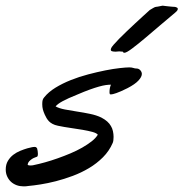

<svg xmlns="http://www.w3.org/2000/svg" viewBox="-130 -642 643 673"><path d="M0 -92.8Q-2 -91.8 -7.1 -90.1Q-12.2 -88.4 -17.6 -85Q-22.9 -81.5 -27.6 -76.7Q-32.2 -71.8 -33.2 -64.9Q-31.2 -62.5 -28.1 -62.3Q-24.9 -62 -22 -62Q-17.1 -62 -15.6 -62.5Q-14.2 -62.5 -13.2 -63Q5.9 -66.9 27.8 -73Q49.8 -79.1 72.5 -87.2Q95.2 -95.2 117.2 -104.5Q139.2 -113.8 158 -124.5Q176.8 -135.3 191.2 -146.5Q205.6 -157.7 212.9 -169.9Q208 -175.8 193.6 -179.7Q179.2 -183.6 159.4 -187Q139.6 -190.4 116.9 -193.6Q94.2 -196.8 73.2 -201.2Q61.5 -203.6 54 -207.8Q46.4 -211.9 41.5 -217Q36.6 -222.2 33.2 -228Q29.8 -233.9 26.9 -240.2Q22.5 -250 20.3 -258.3Q18.1 -266.6 18.1 -276.9Q18.1 -286.1 19.5 -291.3Q21 -296.4 24.9 -300.8Q39.6 -319.3 64.2 -334.5Q88.9 -349.6 118.2 -361.3Q147.5 -373 179.2 -381.3Q210.9 -389.6 239.3 -395.3Q267.6 -400.9 289.8 -403.3Q312 -405.8 323.2 -405.8Q332 -405.8 337.4 -403.8Q342.8 -401.9 348.1 -401.9Q356.4 -401.9 361.8 -395.8Q367.2 -389.6 367.2 -382.8Q367.2 -372.6 355.2 -359.6Q343.3 -346.7 316.9 -333Q291.5 -320.3 277.8 -315.7Q264.2 -311 258.8 -311Q254.9 -311 254.9 -313Q253.9 -314.5 253.9 -316.4Q253.9 -318.4 253.9 -320.8Q253.9 -333 258.8 -345.2Q251 -345.2 240.7 -343.8Q230.5 -342.3 216.6 -338.4Q202.6 -334.5 184.3 -327.9Q166 -321.3 142.1 -311Q106.9 -296.9 89.1 -287.1Q71.3 -277.3 64.9 -269Q77.1 -262.2 97.2 -258.3Q117.2 -254.4 139.9 -251Q162.6 -247.6 185.3 -242.9Q208 -238.3 225.1 -230Q249.5 -217.3 258.8 -200.2Q263.7 -192.4 265.9 -182.1Q268.1 -171.9 268.1 -162.1Q268.1 -148.4 265.1 -141.1Q252.9 -112.8 231 -90.8Q209 -68.8 181.9 -52.7Q154.8 -36.6 124.8 -25.4Q94.7 -14.2 65.9 -6.8Q37.1 0.5 12.2 4.4Q-12.7 8.3 -29.8 9.8Q-34.7 10.7 -39.3 11Q-43.9 11.2 -47.9 11.2Q-60.5 11.2 -71.8 7.1Q-83 2.9 -91.3 -4.6Q-99.6 -12.2 -104.7 -23.2Q-109.9 -34.2 -109.9 -47.9Q-109.9 -65.4 -102.3 -78.1Q-94.7 -90.8 -83.5 -99.4Q-72.3 -107.9 -59.1 -113.3Q-45.9 -118.7 -34.2 -122.1Q-24.9 -124.5 -19.3 -125.7Q-13.7 -127 -8.8 -127Q-4.9 -127 -3.2 -125.7Q-1.5 -124.5 0 -122.1Q1 -118.2 2 -112.8Q2.9 -107.4 2.9 -102.1Q2.9 -99.1 2.2 -96.4Q1.5 -93.8 0 -92.8ZM484.4 -598.1Q459.5 -577.6 431.2 -553.2Q402.8 -528.8 377.2 -507.3Q351.6 -485.8 332.3 -471.4Q313 -457 306.2 -457Q302.2 -457 302 -458.5Q301.8 -460 300.3 -460.9Q297.9 -460.9 293.7 -461.4Q289.6 -461.9 288.1 -461.9Q285.2 -461.9 281.7 -461.4Q278.3 -460.9 275.4 -460.9Q268.6 -460.9 263.4 -462.2Q258.3 -463.4 258.3 -467.8Q258.3 -469.7 259.3 -472.2Q260.3 -476.1 268.1 -485.1Q275.9 -494.1 287.6 -506.1Q299.3 -518.1 314 -532Q328.6 -545.9 343.3 -559.6Q357.9 -573.2 371.3 -585.4Q384.8 -597.7 395 -606.9Q400.4 -609.9 407 -614Q413.6 -618.2 418.5 -618.2Q419.4 -618.2 422.4 -618.7Q425.3 -619.1 428.7 -619.9Q432.1 -620.6 435.5 -621.3Q439 -622.1 440.4 -622.1Q440.9 -622.1 446.5 -621.3Q452.1 -620.6 458.7 -619.9Q465.3 -619.1 470.7 -618.7Q476.1 -618.2 477.1 -618.2Q477.5 -618.2 480 -618.2Q482.4 -618.2 485.4 -617.4Q488.3 -616.7 490.7 -615.2Q493.2 -613.8 493.2 -610.8Q493.2 -608.4 491.5 -605.5Q489.7 -602.5 484.4 -598.1Z"/></svg>

Font: Oregano
Style: Italic
Weight: 400
Italic angle: -12°
Designer: Astigmatic (AOETI)
Foundry: Astigmatic (AOETI)
Version: Version 1.000